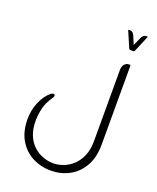

<svg xmlns="http://www.w3.org/2000/svg" viewBox="-173 -854 953 1168"><g transform="rotate(20 303.5 -270.0)"><path d="M571 -754Q579 -754 576 -749L533 -647Q532 -641 524 -641H504Q498 -641 496 -647L452 -749Q451 -754 458 -754Q472 -754 479.5 -747.5Q487 -741 492 -729L514 -677L537 -729Q542 -741 550 -747.5Q558 -754 571 -754ZM528 -556H533Q538 -556 538 -550V-42Q538 43 505 100Q472 157 418 185.5Q364 214 299 214Q236 214 181.5 186Q127 158 94 102.5Q61 47 61 -34Q61 -92 83.5 -144.5Q106 -197 142 -225Q150 -231 156 -231Q161 -231 164.5 -228Q168 -225 167 -219Q167 -216 164 -211Q130 -162 121 -122.5Q112 -83 111 -46Q110 11 126.5 51.5Q143 92 171 117.5Q199 143 232.5 155Q266 167 299 167Q330 167 363 155Q396 143 424 117.5Q452 92 469.5 51.5Q487 11 487 -46V-504Q487 -528 498.5 -542Q510 -556 528 -556Z"/></g></svg>

Font: Zain Light
Style: Regular
Weight: 300
Designer: Zain,Boutros
Foundry: Mobile Telecommunications Company (Zain), 2024
Version: Version 1.51; ttfautohint (v1.8.4)